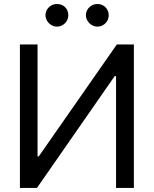

<svg xmlns="http://www.w3.org/2000/svg" viewBox="-20 -926 758 946"><path d="M165 -707V-155.3H170.9L555.7 -707H639.6V0H551.8V-550.8H544.9L162.1 0H78.1V-707ZM204.1 -850.6Q204.1 -866.2 211.9 -878.9Q219.7 -891.6 232.4 -898.9Q245.1 -906.2 259.8 -906.2Q276.4 -906.2 289.1 -899.4Q301.8 -892.6 309.1 -879.9Q316.4 -867.2 316.4 -850.6Q316.4 -835.9 309.1 -823.2Q301.8 -810.5 289.1 -802.7Q276.4 -794.9 259.8 -794.9Q246.1 -794.9 232.9 -802.7Q219.7 -810.5 211.9 -823.7Q204.1 -836.9 204.1 -850.6ZM403.3 -850.6Q403.3 -866.2 411.1 -878.9Q418.9 -891.6 432.1 -898.9Q445.3 -906.2 460 -906.2Q475.6 -906.2 488.3 -898.9Q501 -891.6 508.3 -878.9Q515.6 -866.2 515.6 -850.6Q515.6 -835.9 508.3 -823.2Q501 -810.5 488.3 -802.7Q475.6 -794.9 460 -794.9Q445.3 -794.9 432.1 -802.7Q418.9 -810.5 411.1 -823.7Q403.3 -836.9 403.3 -850.6Z"/></svg>

Font: Pretendard JP Variable
Style: Regular
Weight: 400
Designer: Base glyphs from Inter by Rasmus Andersson; Hangul glyphs from Noto Sans CJK(Source Han Sans) by Jang Soo-young and Kang
Foundry: Kil Hyung-jin
Version: Version 1.307;Glyphs 3.2 (3192)